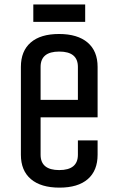

<svg xmlns="http://www.w3.org/2000/svg" viewBox="-20 -840 540 875"><path d="M335 -384.8V-535.2Q335 -605 250 -605Q165 -605 165 -535.2V-384.8ZM75.2 -134.8V-535.2Q75.2 -607.4 119.9 -646.2Q164.6 -685.1 249 -685.1Q333.5 -685.1 379.2 -646.2Q424.8 -607.4 424.8 -535.2V-305.2H165V-134.8Q165 -64.9 250 -64.9Q335 -64.9 335 -134.8V-200.2H424.8V-134.8Q424.8 -62.5 380.1 -23.7Q335.4 15.1 251 15.1Q166.5 15.1 120.8 -23.7Q75.2 -62.5 75.2 -134.8ZM368.2 -740.2H131.8V-819.8H368.2Z"/></svg>

Font: Unica One
Style: Bold
Weight: 400
Designer: Eduardo Rodriguez Tunni
Foundry: Eduardo Rodriguez Tunni
Version: Version 1.001